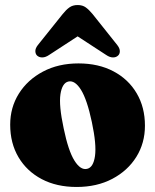

<svg xmlns="http://www.w3.org/2000/svg" viewBox="-20 -731 617 763"><path d="M292 -479Q371.5 -479 431 -447.5Q490.5 -416 523.2 -360.2Q556 -304.5 556 -231.5Q556 -162.5 521.8 -107.5Q487.5 -52.5 426.2 -20.2Q365 12 284.5 12Q205 12 145.8 -19.2Q86.5 -50.5 53.5 -106.2Q20.5 -162 20.5 -235.5Q20.5 -304 55 -359Q89.5 -414 150.8 -446.5Q212 -479 292 -479ZM326 -60Q351 -65.5 357.5 -111Q364 -156.5 345 -246Q326 -335.5 301.8 -374.2Q277.5 -413 251.5 -407Q227 -401 220.2 -356.5Q213.5 -312 233 -221Q251.5 -131.5 275.8 -92.8Q300 -54 326 -60ZM175 -512.5Q161 -503 148.5 -502.8Q136 -502.5 127.5 -510Q121 -516 120.5 -527.2Q120 -538.5 130.5 -552L229 -675Q242.5 -692 255.8 -701.5Q269 -711 288.5 -711Q308 -711 321 -701.5Q334 -692 348 -675L446 -552Q456.5 -538.5 456.2 -527.2Q456 -516 449 -510Q441 -502.5 428.5 -502.8Q416 -503 402 -512.5L288.5 -586.5Z"/></svg>

Font: Fraunces 72pt S050 Black
Style: Regular
Weight: 900
Version: Version 1.000; ttfautohint (v1.8.3)